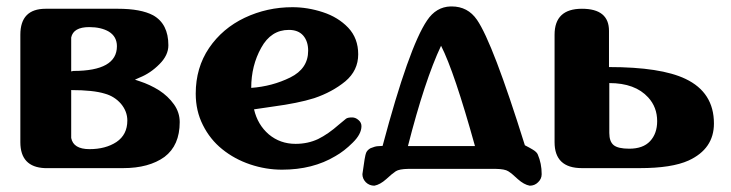

<svg xmlns="http://www.w3.org/2000/svg" viewBox="-20 -528 2297 603"><path d="M203.6 -94.7Q210.4 -59.6 261.2 -59.6Q311.5 -59.6 345.7 -82Q379.9 -105 379.9 -149.4Q379.9 -178.2 359.9 -202.1Q339.4 -225.6 309.1 -233.9Q272.9 -245.1 203.6 -245.1ZM203.6 -303.7 210.4 -305.2Q347.2 -305.2 347.2 -382.8Q347.2 -413.1 321.8 -428.7Q297.4 -442.9 260.3 -442.9Q210.4 -442.9 203.6 -410.2ZM120.6 0Q43.9 -3.4 43.9 -81.5V-418.9Q43.9 -500.5 123.5 -500.5H350.1Q422.4 -500.5 460.9 -480Q508.8 -453.1 508.8 -385.7Q508.8 -354.5 481 -326.7Q452.6 -297.9 418 -284.2L403.8 -277.8L418.5 -272.9Q451.2 -262.2 480 -244.1Q507.8 -226.1 526.4 -200.2Q544.4 -174.8 544.4 -144.5Q544.4 -71.3 496.6 -35.2Q447.8 0 366.7 0Z M891.6 -284.7Q947.8 -312.5 947.8 -368.7Q947.8 -398.4 932.1 -416.5Q916.5 -434.1 887.2 -434.1Q831.1 -434.1 800.3 -377.9Q769 -321.8 769 -252Q835 -256.8 891.6 -284.7ZM824.2 -106Q859.9 -76.2 908.2 -76.2Q946.8 -76.2 979 -91.3Q1010.7 -106.9 1044.4 -136.7Q1061 -150.9 1066.9 -155.3Q1072.3 -159.2 1085.9 -159.2Q1096.7 -159.2 1106 -150.9Q1115.2 -143.1 1115.2 -131.8Q1115.2 -106.9 1087.9 -80.1Q1061 -53.2 1033.2 -37.6Q962.4 4.9 865.7 4.9Q814.9 4.9 765.6 -11.7Q716.3 -28.3 677.7 -59.6Q639.6 -90.3 617.2 -135.3Q594.7 -179.7 594.7 -233.9Q594.7 -315.4 636.7 -377.4Q678.7 -439 748.5 -472.2Q818.8 -505.4 898.4 -505.4Q946.3 -505.4 994.1 -489.7Q1042 -474.1 1073.7 -440.9Q1105 -407.7 1105 -357.4Q1105 -306.6 1064.5 -272.5Q1023.4 -238.8 966.8 -219.7Q940.4 -211.4 908.7 -205.1Q877.4 -198.7 837.9 -193.4Q797.9 -187.5 777.8 -184.6Q789.1 -136.2 824.2 -106Z M1365.2 -384.3Q1314 -275.9 1261.2 -69.3H1471.7Q1406.7 -303.2 1365.2 -384.3ZM1668.9 -43Q1681.2 -14.6 1681.2 19Q1681.2 33.7 1669.9 44.4Q1659.2 55.2 1643.6 55.2Q1625.5 51.8 1606.4 34.7Q1587.9 17.1 1576.2 9.8Q1565.4 2.9 1537.6 2.4H1261.7Q1233.9 2.9 1223.1 9.8Q1211.9 17.1 1192.9 34.7Q1173.8 51.8 1155.8 55.2Q1140.1 55.2 1128.9 44.4Q1118.2 33.2 1118.2 19Q1126 -40 1129.9 -48.3Q1133.8 -57.1 1143.6 -62.5Q1158.2 -68.4 1165.5 -68.8L1181.6 -69.8Q1264.2 -379.9 1321.3 -463.9Q1349.6 -506.3 1395 -507.8H1398.4Q1449.2 -507.8 1478 -465.8Q1527.8 -393.6 1628.4 -71.8Q1645.5 -63 1653.3 -58.1Q1665.5 -50.8 1668.9 -43Z M2021.5 -84.5Q2043.9 -108.4 2043.9 -147.5Q2043.9 -191.4 2015.6 -222.2Q1974.6 -267.1 1893.6 -267.1V-110.4Q1893.6 -83.5 1907.2 -72.3Q1920.9 -61 1956.1 -61Q1999.5 -61 2021.5 -84.5ZM1892.6 -317.4Q2055.2 -317.4 2132.8 -280.3Q2222.2 -237.8 2222.2 -140.1Q2222.2 -60.5 2142.6 -23.9Q2089.8 0 1989.7 0H1807.6Q1721.7 0 1721.7 -81.5V-418.9Q1721.7 -500.5 1807.6 -500.5Q1892.6 -500.5 1892.6 -431.2Z"/></svg>

Font: inglobal
Style: Bold
Weight: 700
Designer: Andrey Kochetov, Denis Davydov, Evgeny Yurtaev
Foundry: inglobal.ru
Version: Version 1.00 September 25, 2014, initial release